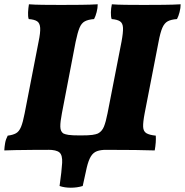

<svg xmlns="http://www.w3.org/2000/svg" viewBox="-22 -699 863 896"><path d="M821 -679Q821 -662 816 -642.5Q811 -623 804 -610Q776 -608 760.5 -599.5Q745 -591 735.5 -569Q726 -547 718 -504L653 -170Q645 -128 646 -107Q647 -86 661 -77.5Q675 -69 705 -66Q707 -36 700 3Q674 2 608.5 1Q543 0 425 0H259Q182 0 131.5 0.5Q81 1 49 1.5Q17 2 -2 3Q-1 -15 2 -32Q5 -49 14 -66Q38 -69 52.5 -77Q67 -85 76 -106.5Q85 -128 93 -170L158 -504Q167 -547 165.5 -569Q164 -591 151.5 -599.5Q139 -608 112 -610Q108 -622 109 -641.5Q110 -661 113 -679Q138 -677 177.5 -676.5Q217 -676 263 -676Q309 -676 355.5 -676.5Q402 -677 434 -679Q434 -662 429 -642.5Q424 -623 417 -610Q390 -608 374 -599.5Q358 -591 349 -569Q340 -547 331 -504L267 -171Q259 -130 259.5 -107.5Q260 -85 274 -76Q282 -72 298 -69.5Q314 -67 353 -67Q392 -67 409 -69.5Q426 -72 435 -76Q454 -86 463 -108Q472 -130 480 -171L545 -504Q553 -547 552 -569Q551 -591 538 -599.5Q525 -608 499 -610Q495 -622 495.5 -641.5Q496 -661 500 -679Q524 -677 563.5 -676.5Q603 -676 649 -676Q695 -676 741.5 -676.5Q788 -677 821 -679ZM256 169Q266 98 268 61.5Q270 25 255.5 12.5Q241 0 202 0H477Q448 0 430.5 6.5Q413 13 402 31Q391 49 383 82.5Q375 116 364 169Q338 177 308.5 177Q279 177 256 169Z"/></svg>

Font: Vollkorn ExtraBold
Style: Italic
Weight: 800
Italic angle: -11°
Designer: Friedrich Althausen
Foundry: Friedrich Althausen
Version: Version 5.000; ttfautohint (v1.8.3)